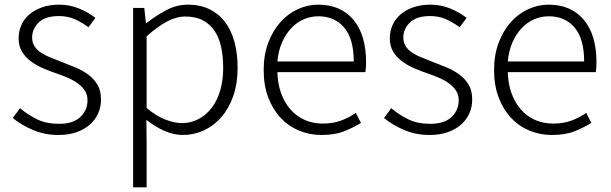

<svg xmlns="http://www.w3.org/2000/svg" viewBox="-20 -567 2625 825"><path d="M231 13Q172 13 121.5 -8.5Q71 -30 35 -60L66 -102Q101 -73 140 -54Q179 -35 234 -35Q295 -35 325.5 -64.5Q356 -94 356 -136Q356 -160 344.5 -177.5Q333 -195 314.5 -208.5Q296 -222 273 -232Q250 -242 227 -250Q197 -260 167.5 -272.5Q138 -285 114 -302.5Q90 -320 75 -344Q60 -368 60 -403Q60 -432 71.5 -458.5Q83 -485 105.5 -504.5Q128 -524 160.5 -535.5Q193 -547 235 -547Q279 -547 319.5 -530.5Q360 -514 390 -490L360 -450Q333 -470 302.5 -484Q272 -498 233 -498Q174 -498 146 -470Q118 -442 118 -406Q118 -384 128.5 -368Q139 -352 156.5 -340.5Q174 -329 196.5 -320Q219 -311 242 -302Q273 -290 303.5 -277.5Q334 -265 358.5 -247Q383 -229 398.5 -203.5Q414 -178 414 -139Q414 -108 402 -80.5Q390 -53 366.5 -32Q343 -11 309 1Q275 13 231 13Z M552 -533H600L607 -468H609Q648 -498 693 -522.5Q738 -547 787 -547Q840 -547 880 -527.5Q920 -508 947 -472.5Q974 -437 987.5 -386.5Q1001 -336 1001 -275Q1001 -207 982 -153.5Q963 -100 930.5 -63Q898 -26 855.5 -6.5Q813 13 766 13Q728 13 689 -3.5Q650 -20 609 -52L610 46V238H552ZM761 -38Q800 -38 832.5 -55Q865 -72 889 -103Q913 -134 926 -177.5Q939 -221 939 -275Q939 -323 930.5 -363.5Q922 -404 902.5 -433.5Q883 -463 852 -479.5Q821 -496 776 -496Q738 -496 697.5 -474.5Q657 -453 610 -411V-103Q653 -67 692.5 -52.5Q732 -38 761 -38Z M1361 13Q1310 13 1264.5 -6Q1219 -25 1185.5 -61Q1152 -97 1132.5 -148.5Q1113 -200 1113 -266Q1113 -331 1132.5 -383Q1152 -435 1184.5 -471.5Q1217 -508 1259.5 -527.5Q1302 -547 1347 -547Q1444 -547 1498.5 -482Q1553 -417 1553 -299Q1553 -276 1550 -257H1172Q1173 -208 1187.5 -167.5Q1202 -127 1227.5 -97.5Q1253 -68 1288.5 -52Q1324 -36 1367 -36Q1410 -36 1444.5 -48.5Q1479 -61 1509 -82L1531 -39Q1499 -19 1459 -3Q1419 13 1361 13ZM1500 -303Q1500 -400 1459 -448.5Q1418 -497 1348 -497Q1315 -497 1285 -484Q1255 -471 1231.5 -446Q1208 -421 1192 -385Q1176 -349 1172 -303Z M1826 13Q1767 13 1716.5 -8.5Q1666 -30 1630 -60L1661 -102Q1696 -73 1735 -54Q1774 -35 1829 -35Q1890 -35 1920.5 -64.5Q1951 -94 1951 -136Q1951 -160 1939.5 -177.5Q1928 -195 1909.5 -208.5Q1891 -222 1868 -232Q1845 -242 1822 -250Q1792 -260 1762.5 -272.5Q1733 -285 1709 -302.5Q1685 -320 1670 -344Q1655 -368 1655 -403Q1655 -432 1666.5 -458.5Q1678 -485 1700.5 -504.5Q1723 -524 1755.5 -535.5Q1788 -547 1830 -547Q1874 -547 1914.5 -530.5Q1955 -514 1985 -490L1955 -450Q1928 -470 1897.5 -484Q1867 -498 1828 -498Q1769 -498 1741 -470Q1713 -442 1713 -406Q1713 -384 1723.5 -368Q1734 -352 1751.5 -340.5Q1769 -329 1791.5 -320Q1814 -311 1837 -302Q1868 -290 1898.5 -277.5Q1929 -265 1953.5 -247Q1978 -229 1993.5 -203.5Q2009 -178 2009 -139Q2009 -108 1997 -80.5Q1985 -53 1961.5 -32Q1938 -11 1904 1Q1870 13 1826 13Z M2351 13Q2300 13 2254.5 -6Q2209 -25 2175.5 -61Q2142 -97 2122.5 -148.5Q2103 -200 2103 -266Q2103 -331 2122.5 -383Q2142 -435 2174.5 -471.5Q2207 -508 2249.5 -527.5Q2292 -547 2337 -547Q2434 -547 2488.5 -482Q2543 -417 2543 -299Q2543 -276 2540 -257H2162Q2163 -208 2177.5 -167.5Q2192 -127 2217.5 -97.5Q2243 -68 2278.5 -52Q2314 -36 2357 -36Q2400 -36 2434.5 -48.5Q2469 -61 2499 -82L2521 -39Q2489 -19 2449 -3Q2409 13 2351 13ZM2490 -303Q2490 -400 2449 -448.5Q2408 -497 2338 -497Q2305 -497 2275 -484Q2245 -471 2221.5 -446Q2198 -421 2182 -385Q2166 -349 2162 -303Z"/></svg>

Font: SpoqaHanSans-Light
Style: Regular
Weight: 300
Designer: [Spoqa Han Sans] Dong-huui Kim \uAE40 \uB3D9 \uD718  Younghwa Kang \uAC15 \uC601 \uD654  [Noto Sans] Ryoko NISHIZUKA \u8
Foundry: Spoqa (http://www.spoqa-han-sans.com)
Version: Version 2.000